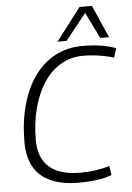

<svg xmlns="http://www.w3.org/2000/svg" viewBox="-61 -962 698 1017"><g transform="rotate(-5 288.0 -453.5)"><path d="M317 10Q231 10 170.5 -16Q110 -42 79 -95Q48 -148 48 -229Q48 -337 72.5 -425.5Q97 -514 142.5 -577.5Q188 -641 252.5 -675.5Q317 -710 398 -710Q430 -710 460 -707.5Q490 -705 518.5 -699Q547 -693 576 -683L560 -634Q533 -642 507 -647Q481 -652 454 -655Q427 -658 398 -658Q331 -658 278 -626.5Q225 -595 187.5 -538Q150 -481 129.5 -404Q109 -327 109 -236Q109 -170 134.5 -127Q160 -84 209 -63Q258 -42 327 -42Q372 -42 412 -48Q452 -54 485 -64L492 -15Q456 -2 412.5 4Q369 10 317 10ZM269 -744 401 -917H467L543 -744H496L428 -883L317 -744Z"/></g></svg>

Font: Georama ExtraCondensed Thin Light
Style: Italic
Weight: 300
Italic angle: -9°
Version: Version 1.001